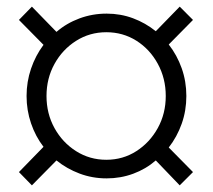

<svg xmlns="http://www.w3.org/2000/svg" viewBox="-20 -534 640 578"><path d="M76 24 37 -16 111 -92Q87 -123 73.5 -162.5Q60 -202 60 -245Q60 -288 73.5 -327.5Q87 -367 111 -399L37 -474L76 -514L150 -438Q180 -464 219 -478.5Q258 -493 301 -493Q343 -493 380.5 -479Q418 -465 449 -440L521 -514L561 -474L488 -400Q513 -368 527 -328.5Q541 -289 541 -245Q541 -201 527 -161.5Q513 -122 488 -90L561 -16L521 24L449 -51Q419 -25 381 -11Q343 3 301 3Q258 3 219.5 -11.5Q181 -26 150 -51ZM300 -53Q350 -53 390.5 -79Q431 -105 455 -148.5Q479 -192 479 -245Q479 -298 455 -342Q431 -386 390.5 -411.5Q350 -437 300 -437Q250 -437 209 -411Q168 -385 144 -341.5Q120 -298 120 -245Q120 -192 144 -148.5Q168 -105 209 -79Q250 -53 300 -53Z"/></svg>

Font: Winston Light
Style: Regular
Weight: 300
Designer: Original fonts by Vernon Adams / Changes by Cristiano Sobral
Foundry: Original fonts by Vernon Adams / Changes by Cristiano Sobral
Version: Version 2.503;July 17, 2020;FontCreator 13.0.0.2655 64-bit